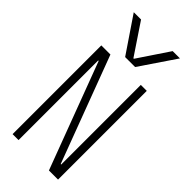

<svg xmlns="http://www.w3.org/2000/svg" viewBox="-309 -1059 1117 1117"><g transform="rotate(45 250.0 -500.0)"><path d="M60 -1000H120L248 -809H252L380 -1000H440L291 -780H209ZM63 0V-730H138L384 -75H388V-730H437V0H362L116 -655H112V0Z"/></g></svg>

Font: M PLUS 1 Code Light
Style: Regular
Weight: 300
Designer: Coji Morishita
Foundry: UNDERFOREST DESIGN
Version: Version 1.002